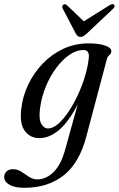

<svg xmlns="http://www.w3.org/2000/svg" viewBox="-88 -649 566 914"><path d="M323 0.5Q290 127 214.8 186Q139.5 245 28.5 245Q-18.5 245 -43.2 230.5Q-68 216 -68 193.5Q-68 178 -57 167.2Q-46 156.5 -26 156.5Q-4.5 156.5 14 168.8Q32.5 181 50.8 193Q69 205 90 205Q130.5 205 166.2 170.8Q202 136.5 222 64L282 -152.5Q238.5 -68.5 192.8 -30Q147 8.5 100 8.5Q55.5 8.5 30 -25.8Q4.5 -60 13.5 -132Q20 -191 46.5 -246.5Q73 -302 115.2 -346.2Q157.5 -390.5 213.2 -416.5Q269 -442.5 334.5 -442.5Q385 -442.5 414 -431.5Q443 -420.5 442 -405Q441 -392.5 432.5 -386.5Q424 -380.5 420.5 -367ZM103 -136Q95.5 -83 108.2 -60.2Q121 -37.5 140.5 -37.5Q163.5 -37.5 188.8 -59.2Q214 -81 238.2 -117.2Q262.5 -153.5 283 -197.8Q303.5 -242 317 -287.5Q330.5 -333 334.5 -372Q339.5 -411 308.5 -411Q276 -411 242.5 -388Q209 -365 179.8 -325.8Q150.5 -286.5 130.2 -237.2Q110 -188 103 -136ZM326.5 -490.5Q317.5 -482.5 310.2 -477.8Q303 -473 295 -473Q281 -473 272 -490.5L211 -607.5Q204.5 -619.5 213.5 -626.5Q222 -632.5 231.5 -623.5L311 -547.5L432.5 -623.5Q449 -633.5 455 -626.5Q462 -618 449.5 -606.5Z"/></svg>

Font: Fraunces 144pt S050
Style: Italic
Weight: 400
Italic angle: -16°
Version: Version 1.000; ttfautohint (v1.8.3)